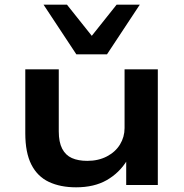

<svg xmlns="http://www.w3.org/2000/svg" viewBox="-20 -790 785 820"><path d="M305 10Q238 10 189 -13Q140 -36 114 -87Q88 -138 88 -221V-494H231V-229Q231 -183 245.5 -155Q260 -127 287 -115Q314 -103 353 -103Q400 -103 436.5 -122Q473 -141 492.5 -173Q512 -205 512 -243V-494H654V0H519V-104H522Q489 -51 435.5 -20.5Q382 10 305 10ZM306 -558 166 -770H266L372 -637L478 -770H577L437 -558Z"/></svg>

Font: Nunito Sans 10pt Expanded
Style: Bold
Weight: 700
Width: 7
Designer: Vernon Adams
Foundry: Vernon Adams
Version: Version 3.101;gftools[0.9.27]